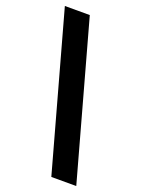

<svg xmlns="http://www.w3.org/2000/svg" viewBox="-167 -857 771 1049"><g transform="rotate(20 218.5 -332.5)"><path d="M416 119H271L21 -784H166Z"/></g></svg>

Font: DM Sans 16pt Black
Style: Regular
Weight: 900
Version: Version 4.004;gftools[0.9.30]